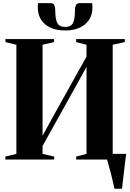

<svg xmlns="http://www.w3.org/2000/svg" viewBox="-20 -984 804 1184"><path d="M686 180Q682 160.5 675.8 134.8Q669.5 109 663 82.8Q656.5 56.5 650 33.8Q643.5 11 639 -2.5L620 -35H758Q755.5 -15.5 752.8 6.8Q750 29 747.2 52.5Q744.5 76 741.8 98.8Q739 121.5 736.8 142.2Q734.5 163 732.5 180ZM13 0V-18.5L81 -35V-708L13.5 -724.5V-743H313.5V-724.5L242.5 -708V-147L305.5 -262L513.5 -635V-708L449.5 -724.5V-743H749.5V-724.5L675 -708V-35L750 -18.5V0H449.5V-18.5L513.5 -35V-572L464 -481.5L242.5 -84V-35L314 -18.5V0ZM292.5 -964.5Q310.5 -964.5 315.8 -950.2Q321 -936 321 -913.5Q321 -865.5 333.5 -841.8Q346 -818 381.5 -818Q417.5 -818 429.8 -841.8Q442 -865.5 442 -913.5Q442 -936 447.5 -950.2Q453 -964.5 470.5 -964.5H548Q549 -958 549.5 -951.2Q550 -944.5 550 -937.5Q550 -895 530 -863.2Q510 -831.5 472.2 -813.8Q434.5 -796 381.5 -796Q328.5 -796 290.8 -813.8Q253 -831.5 233 -863.2Q213 -895 213 -937.5Q213 -944.5 213.5 -951.2Q214 -958 215 -964.5Z"/></svg>

Font: Merriweather 144pt
Style: Bold
Weight: 700
Version: Version 2.100